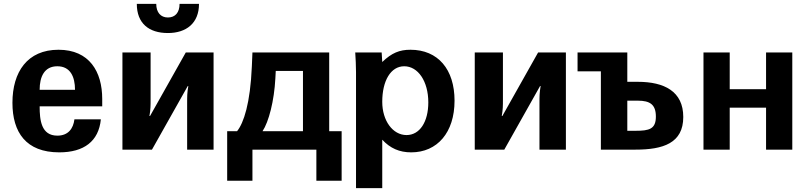

<svg xmlns="http://www.w3.org/2000/svg" viewBox="-20 -770 4157 988"><path d="M44 -241C44 -89 114 14 285 14C412 14 488 -43 499 -156H363C357 -108 331 -72 275 -72C192 -72 184 -152 184 -223H506V-261C506 -401 440 -514 281 -514C121 -514 44 -400 44 -241ZM184 -308C184 -375 208 -429 275 -429C342 -429 366 -375 366 -308Z M610 0H762L946 -327H949C943 -293 943 -274 943 -240V0H1079V-500H936L752 -173H749C755 -207 755 -226 755 -260V-500H610ZM844 -680C807 -680 784 -706 784 -750H684C684 -650 746 -600 844 -600C938 -600 1004 -650 1004 -750H904C904 -706 882 -680 844 -680Z M1331 -95C1363 -143 1391 -251 1397 -367L1399 -405H1539V-95ZM1149 160H1279V0H1608V160H1738V-95H1674V-500H1279L1276 -429C1268 -238 1234 -137 1200 -95H1149Z M1947 -246C1947 -355 1991 -429 2060 -429C2131 -429 2184 -352 2184 -243C2184 -143 2140 -75 2072 -75C2001 -75 1947 -149 1947 -246ZM1947 -51C1988 -7 2035 14 2096 14C2230 14 2319 -88 2319 -252C2319 -413 2234 -514 2092 -514C2036 -514 1996 -498 1947 -451C1946 -469 1945 -484 1944 -500H1808C1810 -462 1812 -438 1812 -399V198H1947Z M2423 0H2575L2759 -327H2762C2756 -293 2756 -274 2756 -240V0H2892V-500H2749L2565 -173H2562C2568 -207 2568 -226 2568 -260V-500H2423Z M3262 -252C3325 -252 3355 -232 3355 -170C3355 -106 3321 -97 3251 -97H3208V-252ZM3072 -403V0H3250C3392 0 3496 -33 3496 -168C3496 -300 3398 -349 3262 -349H3208V-500H2952V-403Z M3600 0H3735V-216H3922V0H4057V-500H3922V-311H3735V-500H3600Z"/></svg>

Font: Perun
Style: Bold
Weight: 700
Foundry: Copyright (c) Stefan Peev, Context Ltd, 2016
Version: Version 1.089